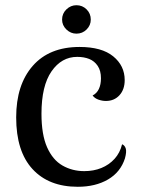

<svg xmlns="http://www.w3.org/2000/svg" viewBox="-20 -703 547 736"><path d="M278 13Q167 13 104.5 -55Q42 -123 42 -253Q42 -378 105.5 -450.5Q169 -523 285 -523Q370 -523 414 -487Q458 -451 458 -396Q458 -360 438 -338Q418 -316 386 -316Q372 -316 357.5 -321Q343 -326 335 -337Q351 -345 359 -362Q367 -379 367 -403Q367 -432 354.5 -450.5Q342 -469 322 -477Q302 -485 276 -485Q216 -485 177.5 -429.5Q139 -374 139 -267Q139 -187 160.5 -138.5Q182 -90 219.5 -68.5Q257 -47 303 -47Q339 -47 368.5 -59Q398 -71 419 -94Q440 -117 448 -150Q458 -146 462 -134Q466 -122 459 -96Q442 -43 394 -15Q346 13 278 13ZM273 -574Q251 -574 234.5 -590Q218 -606 218 -628Q218 -651 234.5 -667Q251 -683 273 -683Q296 -683 312 -667Q328 -651 328 -628Q328 -606 312 -590Q296 -574 273 -574Z"/></svg>

Font: Arima Medium
Style: Regular
Weight: 500
Designer: Joana Correia and Natanael Gama
Foundry: NDISCOVER
Version: Version 1.101;gftools[0.9.23]